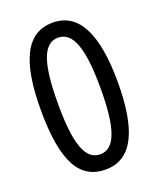

<svg xmlns="http://www.w3.org/2000/svg" viewBox="-137 -808 746 902"><g transform="rotate(-20 236.0 -357.0)"><path d="M428 -357C428 -599 365 -724 235 -724C103 -724 43 -600 43 -357C43 -88 111 10 235 10C373 10 428 -126 428 -357ZM129 -357C129 -553 159 -649 235 -649C311 -649 342 -552 342 -357C342 -162 311 -66 235 -66C159 -66 129 -161 129 -357Z"/></g></svg>

Font: Noto Sans Khmer UI Condensed
Style: Regular
Weight: 400
Width: 3
Designer: Danh Hong and the Monotype Design Team
Foundry: Monotype Imaging Inc.
Version: Version 2.002